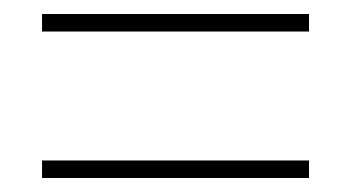

<svg xmlns="http://www.w3.org/2000/svg" viewBox="-20 -490 502 274"><path d="M421 -445V-470H40V-445ZM421 -236V-261H40V-236Z"/></svg>

Font: Noto Sans Display SemiCondensed Thin
Style: Regular
Weight: 250
Width: 4
Designer: Monotype Design team
Foundry: Monotype Imaging Inc.
Version: 1.000